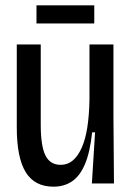

<svg xmlns="http://www.w3.org/2000/svg" viewBox="-20 -689 495 721"><path d="M181 12Q110 12 76.5 -42.5Q43 -97 43 -211V-522H133V-221Q133 -141 150.5 -105.5Q168 -70 208 -70Q234 -70 253.5 -86.5Q273 -103 287 -134.5Q301 -166 308 -211.5Q315 -257 316 -315V-522H406V-253L408 0H325L337 -192H326Q318 -117 299 -72.5Q280 -28 250.5 -8Q221 12 181 12ZM117 -601V-669H334V-601Z"/></svg>

Font: Bricolage Grotesque 72pt SemiCondensed
Style: Regular
Weight: 400
Width: 4
Designer: Mathieu Triay
Foundry: Atelier Triay
Version: Version 1.001;gftools[0.9.33.dev8+g029e19f]